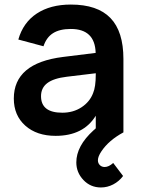

<svg xmlns="http://www.w3.org/2000/svg" viewBox="-20 -575 616 834"><path d="M418.5 239.3Q373 239.3 342.3 206.8Q311.5 174.3 311.5 130.4Q311.5 59.1 386.2 -8.8Q388.2 -10.3 391.6 -13.4Q395 -16.6 396 -17.6V-72.3Q342.3 15.1 221.7 15.1Q139.6 15.1 89.8 -29.3Q40 -73.7 40 -147Q40 -300.8 253.4 -327.6L395.5 -345.2Q392.6 -449.2 287.6 -449.2Q239.3 -449.2 210.4 -430.9Q181.6 -412.6 168.9 -374L59.6 -403.3Q80.6 -477.1 139.6 -516.1Q198.7 -555.2 287.6 -555.2Q403.3 -555.2 459.7 -496.8Q516.1 -438.5 516.1 -318.8V0Q452.1 34.7 420.4 82.5Q405.3 105 405.3 121.1Q405.3 133.8 413.6 142.1Q421.9 150.4 434.6 150.4Q452.6 150.4 471.7 132.8L514.6 189.5Q497.1 212.9 471.7 226.1Q446.3 239.3 418.5 239.3ZM396 -256.8 270.5 -241.7Q212.9 -234.9 185.5 -214.1Q158.2 -193.4 158.2 -157.2Q158.2 -85.4 250.5 -85.4Q298.3 -85.4 334.2 -109.1Q370.1 -132.8 384.3 -170.4Q396 -197.3 396 -252Z"/></svg>

Font: Vela Sans Bd
Style: Bold
Weight: 700
Designer: Principal design: Mikhail Sharanda - project Manrope.
Design modification: Ravid Balaliev
Foundry: Mikhail Sharanda
Version: Version 1.001